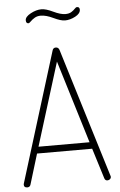

<svg xmlns="http://www.w3.org/2000/svg" viewBox="-62 -992 645 1034"><g transform="rotate(-5 260.5 -474.5)"><path d="M43 0Q25 0 25 -16Q25 -20 26 -22L243 -723Q247 -737 261 -737Q275 -737 280 -723L495 -22Q495 -21 495.5 -19.5Q496 -18 496 -17Q496 -10 490 -5Q484 0 476 0Q464 0 460 -13L409 -177H111L61 -13Q57 0 43 0ZM122 -213H398L261 -661ZM329 -912Q349 -912 361.5 -920Q374 -928 381 -936Q388 -944 394 -944Q408 -944 408 -929Q408 -908 379.5 -893Q351 -878 324 -878Q301 -878 262.5 -896.5Q224 -915 195 -915Q176 -915 162 -906.5Q148 -898 139.5 -889Q131 -880 126 -880Q113 -880 113 -897Q113 -916 143.5 -932.5Q174 -949 202 -949Q226 -949 264.5 -930.5Q303 -912 329 -912Z"/></g></svg>

Font: Dosis
Style: ExtraLight
Weight: 250
Designer: Edgar Tolentino, Pablo Impallari, Igino Marini
Foundry: Edgar Tolentino, Pablo Impallari, Igino Marini
Version: Version 1.007